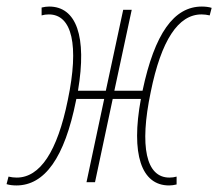

<svg xmlns="http://www.w3.org/2000/svg" viewBox="-44 -556 666 586"><path d="M6 10C92 10 153 -74 188 -249L189 -254H274L220 0H246L300 -254H386C355 -86 387 10 472 10C480 10 486 9 495 7V-17C488 -15 481 -14 473 -14C402 -14 381 -108 416 -275C448 -433 500 -512 571 -512C579 -512 588 -511 596 -509L602 -532C593 -535 581 -536 572 -536C487 -536 428 -454 391 -279H305L358 -526H332L279 -279H194C222 -445 189 -536 106 -536C98 -536 92 -535 83 -533V-509C90 -511 97 -512 105 -512C176 -512 198 -418 163 -251C131 -93 78 -14 7 -14C-1 -14 -10 -15 -18 -17L-24 6C-15 9 -3 10 6 10Z"/></svg>

Font: Noto Sans ExtraCondensed Thin
Style: Italic
Weight: 100
Width: 2
Italic angle: -12°
Designer: Monotype Design Team
Foundry: Monotype Imaging Inc.
Version: Version 2.013